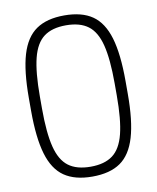

<svg xmlns="http://www.w3.org/2000/svg" viewBox="-84 -805 718 880"><g transform="rotate(-10 275.0 -365.0)"><path d="M275 10Q194 10 144.5 -24Q95 -58 72.5 -134Q50 -210 50 -335V-395Q50 -521 72.5 -596.5Q95 -672 144.5 -706Q194 -740 275 -740Q357 -740 406 -706Q455 -672 477.5 -596.5Q500 -521 500 -395V-335Q500 -210 477.5 -134Q455 -58 406 -24Q357 10 275 10ZM275 -36Q340 -36 378 -64.5Q416 -93 432.5 -158.5Q449 -224 449 -337V-393Q449 -506 432.5 -571.5Q416 -637 378 -665.5Q340 -694 275 -694Q210 -694 172 -665.5Q134 -637 117.5 -571.5Q101 -506 101 -393V-337Q101 -224 117.5 -158.5Q134 -93 172 -64.5Q210 -36 275 -36Z"/></g></svg>

Font: M PLUS Code Latin SemiExpanded Light
Style: Regular
Weight: 300
Width: 6
Designer: Coji Morishita
Foundry: UNDERFOREST DESIGN
Version: Version 1.002; ttfautohint (v1.8.3)